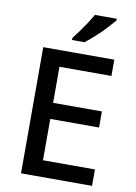

<svg xmlns="http://www.w3.org/2000/svg" viewBox="-101 -1005 758 1070"><g transform="rotate(10 278.5 -470.5)"><path d="M497 0H95V-714H497V-622H203V-418H479V-327H203V-93H497ZM471 -931Q456 -913 429 -884Q402 -855 371 -827Q340 -799 316 -781H246V-793Q261 -812 280 -838Q299 -864 317 -891.5Q335 -919 347 -941H471Z"/></g></svg>

Font: Noto Sans Myanmar Medium
Style: Regular
Weight: 500
Designer: Monotype Design Team
Foundry: Monotype Imaging Inc.
Version: Version 2.107; ttfautohint (v1.8.4.7-5d5b)